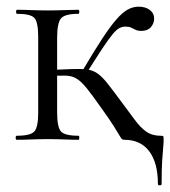

<svg xmlns="http://www.w3.org/2000/svg" viewBox="-20 -415 506 570"><path d="M93.4 -81V-305Q93.4 -349 82.3 -361.5Q71.2 -374 30.6 -374Q27.8 -374 27.8 -380Q27.8 -386 30.6 -386Q49.2 -386 73.3 -385Q97.4 -384 123 -384Q146.8 -384 170.8 -385Q194.8 -386 213.2 -386Q215.4 -386 215.4 -380Q215.4 -374 213.2 -374Q172 -374 160.8 -360Q149.6 -346 149.6 -303V-81Q149.6 -38 160.8 -25Q172 -12 213.2 -12Q215.4 -12 215.4 -6Q215.4 0 213.2 0Q193.8 0 170.3 -1Q146.8 -2 123 -2Q97.4 -2 73.3 -1Q49.2 0 29.6 0Q26.6 0 26.6 -6Q26.6 -12 29.6 -12Q71 -12 82.2 -25Q93.4 -38 93.4 -81ZM456.2 -12Q463.6 -12 464.7 -10.5Q465.8 -9 465.8 0Q465.8 10 464.5 23.1Q463.2 36.2 461.5 60.5Q459.8 84.8 459.8 131.2Q459.8 135.2 454.3 135.2Q448.8 135.2 448.8 131.2Q448.8 68.2 423 34.1Q397.2 0 349.4 0Q345 0 342.5 -1.7Q340 -3.4 335.3 -11.7Q330.6 -20 318 -40.1Q305.4 -60.2 279.6 -96Q253.6 -133 237.5 -153Q221.4 -173 207.5 -181.5Q193.6 -190 174.5 -190.5Q155.4 -191 122.4 -189L121.4 -207Q166.4 -209 194.6 -210Q222.8 -211 239.8 -208.5Q256.8 -206 270.1 -196.5Q283.4 -187 298.6 -167.9Q313.8 -148.8 338 -116Q362.2 -84 379.2 -60.5Q396.2 -37 413.8 -24.5Q431.4 -12 456.2 -12ZM235.2 -195 224.2 -204Q258.4 -262 283 -299.5Q307.6 -337 326 -357.9Q344.4 -378.8 359.9 -387Q375.4 -395.2 391.4 -395.2Q411.8 -395.2 424.7 -385.5Q437.6 -375.8 437.6 -359.8Q437.6 -345.6 427.9 -334.4Q418.2 -323.2 399.4 -323.2Q389.2 -323.2 382.3 -326.6Q375.4 -330 369.2 -333Q363 -336 351.8 -336Q343.2 -336 334.5 -331.6Q325.8 -327.2 314.1 -313.1Q302.4 -299 283.6 -270.6Q264.8 -242.2 235.2 -195Z"/></svg>

Font: Cormorant Garamond Light
Style: Regular
Weight: 300
Designer: Christian Thalmann (Catharsis Fonts)
Foundry: Catharsis Fonts
Version: Version 4.001